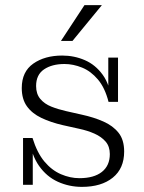

<svg xmlns="http://www.w3.org/2000/svg" viewBox="-20 -722 563 750"><path d="M300 8Q250 8 206 -12Q162 -32 132.5 -74Q103 -116 93 -183H107Q125 -125 153.5 -91Q182 -57 218 -41.5Q254 -26 290 -26Q347 -26 378 -50.5Q409 -75 409 -120Q409 -150 392.5 -169Q376 -188 349 -200Q322 -212 289 -219L226 -233Q178 -244 141.5 -261.5Q105 -279 85 -307Q65 -335 65 -378Q65 -442 110 -473.5Q155 -505 223 -505Q270 -505 311.5 -487Q353 -469 381.5 -429.5Q410 -390 417 -324H404Q390 -379 362.5 -411.5Q335 -444 300.5 -458Q266 -472 232 -472Q183 -472 152 -451Q121 -430 121 -386Q121 -355 137.5 -335.5Q154 -316 180.5 -305.5Q207 -295 238 -288L300 -274Q346 -264 383.5 -247.5Q421 -231 443 -203.5Q465 -176 465 -130Q465 -64 420.5 -28Q376 8 300 8ZM70 0V-183H93L108 -159V0ZM417 -324 403 -348V-497H441V-324ZM218 -562 310 -702H378L263 -562Z"/></svg>

Font: Montagu Slab 144pt Light
Style: Regular
Weight: 300
Designer: Florian Karsten
Foundry: Florian Karsten
Version: Version 1.000